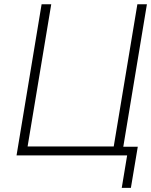

<svg xmlns="http://www.w3.org/2000/svg" viewBox="-20 -748 729 924"><path d="M566.4 0H59.6L180.2 -727.5H226.6L112.8 -43H527.3L641.1 -727.5H687ZM565.9 156.2 591.8 0H544.4L551.3 -42H643.1L609.9 156.2Z"/></svg>

Font: Inter ExtraLight
Style: Italic
Weight: 250
Italic angle: -9.3988°
Designer: Rasmus Andersson
Foundry: rsms
Version: Version 4.001;git-66647c0bb